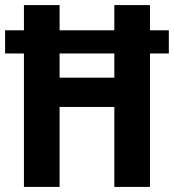

<svg xmlns="http://www.w3.org/2000/svg" viewBox="-21 -734 683 754"><path d="M73 0H213V-314H428V0H568V-524H642V-615H568V-714H428V-615H213V-714H73V-615H-1V-524H73ZM213 -429V-524H428V-429Z"/></svg>

Font: Noto Sans Display SemiCondensed
Style: Bold
Weight: 700
Width: 4
Designer: Monotype Design Team
Foundry: Monotype Imaging Inc.
Version: Version 1.900